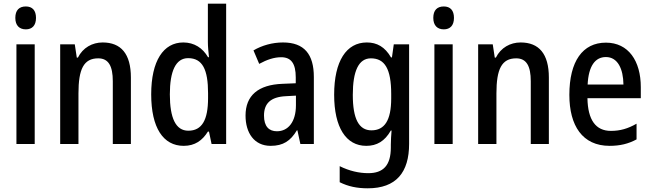

<svg xmlns="http://www.w3.org/2000/svg" viewBox="-20 -780 3531 1040"><path d="M120 -745C84 -745 63 -725 63 -683C63 -642 85 -621 120 -621C154 -621 175 -642 175 -683C175 -724 155 -745 120 -745ZM168 -540H69V0H168Z M536 -550C480 -550 429 -522 402 -468H396L385 -540H306V0H405V-274C405 -405 433 -464 512 -464C568 -464 591 -422 591 -340V0H689V-360C689 -489 635 -550 536 -550Z M975 10C1036 10 1076 -19 1106 -67H1112L1126 0H1205V-760H1106V-552C1106 -528 1109 -499 1112 -470H1107C1078 -520 1032 -550 973 -550C865 -550 799 -450 799 -269C799 -88 864 10 975 10ZM1000 -72C932 -72 900 -140 900 -269C900 -395 932 -465 999 -465C1077 -465 1107 -403 1107 -275V-249C1107 -130 1074 -72 1000 -72Z M1513 -550C1455 -550 1399 -534 1353 -507L1384 -434C1426 -457 1465 -470 1503 -470C1557 -470 1582 -436 1582 -361V-329L1510 -326C1379 -321 1310 -263 1310 -154C1310 -60 1357 10 1446 10C1514 10 1554 -17 1588 -74H1591L1607 0H1680V-363C1680 -486 1628 -550 1513 -550ZM1529 -259 1583 -262V-210C1583 -120 1541 -69 1480 -69C1437 -69 1410 -95 1410 -154C1410 -219 1445 -255 1529 -259Z M1967 -550C1856 -550 1790 -449 1790 -267C1790 -90 1854 10 1964 10C2021 10 2064 -15 2097 -73H2101C2099 -49 2097 -18 2097 4V19C2097 117 2055 158 1975 158C1925 158 1872 146 1820 120V207C1866 230 1914 240 1972 240C2126 240 2196 154 2196 -1V-540H2113L2103 -469H2098C2065 -526 2022 -550 1967 -550ZM1989 -464C2064 -464 2099 -407 2099 -271V-247C2099 -128 2063 -74 1992 -74C1924 -74 1891 -136 1891 -266C1891 -396 1923 -464 1989 -464Z M2384 -745C2348 -745 2327 -725 2327 -683C2327 -642 2349 -621 2384 -621C2418 -621 2439 -642 2439 -683C2439 -724 2419 -745 2384 -745ZM2432 -540H2333V0H2432Z M2800 -550C2744 -550 2693 -522 2666 -468H2660L2649 -540H2570V0H2669V-274C2669 -405 2697 -464 2776 -464C2832 -464 2855 -422 2855 -340V0H2953V-360C2953 -489 2899 -550 2800 -550Z M3262 -549C3136 -549 3064 -448 3064 -266C3064 -99 3135 10 3282 10C3338 10 3384 -1 3428 -25V-110C3381 -83 3339 -71 3289 -71C3207 -71 3164 -130 3162 -248H3451V-308C3451 -450 3384 -549 3262 -549ZM3262 -471C3326 -471 3356 -407 3357 -322H3163C3168 -423 3204 -471 3262 -471Z"/></svg>

Font: Noto Sans Tamil Condensed Medium
Style: Regular
Weight: 500
Width: 3
Designer: Jelle Bosma - Monotype Design Team
Foundry: Monotype Imaging Inc.
Version: Version 2.004